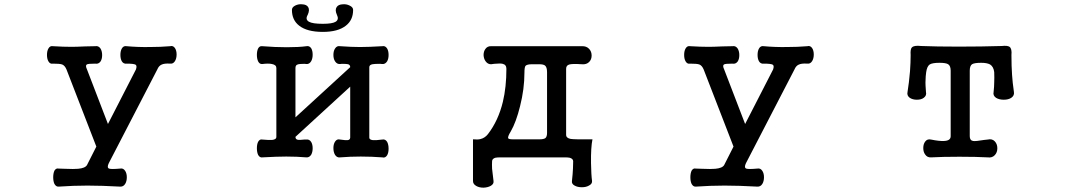

<svg xmlns="http://www.w3.org/2000/svg" viewBox="-20 -740 5040 904"><path d="M293 -413.1 433.6 -49.8 389.6 37.1Q380.9 51.8 347.7 54.7Q329.1 56.6 285.2 54.7L255.9 53.7Q244.1 50.8 236.3 63.5Q230.5 76.2 230.5 94.7Q230.5 113.3 236.3 126Q244.1 139.6 255.9 138.7Q325.2 133.8 391.6 133.8Q458 133.8 545.9 138.7Q560.5 139.6 569.3 126Q577.1 113.3 577.1 94.7Q577.1 76.2 569.3 64.5Q560.5 50.8 545.9 53.7Q502.9 57.6 493.2 53.7Q482.4 48.8 492.2 28.3L720.7 -413.1Q727.5 -429.7 740.2 -435.5Q753.9 -442.4 781.2 -440.4Q794.9 -438.5 803.7 -452.1Q811.5 -464.8 811.5 -483.4Q811.5 -502 803.7 -513.7Q794.9 -526.4 781.2 -522.5Q736.3 -518.6 684.6 -518.6Q629.9 -517.6 576.2 -522.5Q561.5 -525.4 553.7 -511.7Q546.9 -500 546.9 -481.4Q546.9 -462.9 553.7 -451.2Q561.5 -438.5 576.2 -440.4Q609.4 -440.4 618.2 -435.5Q626 -430.7 620.1 -413.1L488.3 -156.2L389.6 -413.1Q380.9 -431.6 388.7 -436.5Q394.5 -440.4 428.7 -440.4Q443.4 -437.5 453.1 -450.2Q460.9 -461.9 460.9 -480.5Q460.9 -499 453.1 -511.7Q443.4 -525.4 428.7 -522.5L380.9 -521.5Q338.9 -519.5 316.4 -519.5Q278.3 -519.5 229.5 -522.5Q215.8 -525.4 208 -511.7Q201.2 -500 201.2 -481.4Q201.2 -462.9 208 -451.2Q215.8 -437.5 229.5 -440.4Q261.7 -440.4 272.5 -436.5Q285.2 -431.6 293 -413.1Z M1281.2 -419.9Q1281.2 -434.6 1260.7 -438.5Q1244.1 -442.4 1214.8 -438.5Q1202.1 -437.5 1195.3 -451.2Q1189.5 -463.9 1189.5 -481.4Q1189.5 -500 1195.3 -511.7Q1202.1 -524.4 1214.8 -522.5Q1275.4 -517.6 1330.1 -517.6Q1387.7 -517.6 1422.9 -522.5Q1436.5 -525.4 1445.3 -512.7Q1452.1 -501 1452.1 -482.4Q1452.1 -464.8 1445.3 -452.1Q1436.5 -437.5 1422.9 -438.5L1414.1 -439.5Q1389.6 -439.5 1381.8 -436.5Q1371.1 -433.6 1371.1 -419.9V-187.5L1628.9 -423.8Q1628.9 -434.6 1619.1 -437.5Q1612.3 -439.5 1589.8 -439.5L1581.1 -438.5Q1566.4 -437.5 1557.6 -451.2Q1549.8 -462.9 1549.8 -481.4Q1549.8 -500 1557.6 -511.7Q1566.4 -525.4 1581.1 -522.5Q1634.8 -518.6 1674.8 -518.6Q1715.8 -518.6 1780.3 -522.5Q1793.9 -525.4 1802.7 -511.7Q1809.6 -500 1809.6 -481.4Q1809.6 -462.9 1802.7 -451.2Q1793.9 -437.5 1780.3 -438.5L1769.5 -439.5Q1742.2 -439.5 1733.4 -437.5Q1718.8 -434.6 1718.8 -423.8V-91.8Q1718.8 -82 1736.3 -80.1Q1750 -79.1 1780.3 -83Q1793.9 -85.9 1802.7 -72.3Q1809.6 -59.6 1809.6 -40Q1809.6 -20.5 1802.7 -8.8Q1793.9 4.9 1780.3 1Q1729.5 -2.9 1678.7 -2.9Q1627.9 -2.9 1581.1 1Q1566.4 2.9 1557.6 -10.7Q1549.8 -23.4 1549.8 -43Q1549.8 -61.5 1557.6 -73.2Q1566.4 -86.9 1581.1 -83Q1608.4 -79.1 1616.2 -80.1Q1627.9 -81.1 1628.9 -91.8V-332L1371.1 -95.7Q1371.1 -84 1381.8 -82Q1388.7 -80.1 1413.1 -83H1422.9Q1436.5 -85 1445.3 -71.3Q1452.1 -59.6 1452.1 -42Q1452.1 -24.4 1445.3 -11.7Q1436.5 2 1422.9 1Q1377.9 -2.9 1328.1 -2.9Q1285.2 -2.9 1214.8 1Q1203.1 2.9 1195.3 -10.7Q1189.5 -23.4 1189.5 -42Q1189.5 -60.5 1195.3 -72.3Q1203.1 -85.9 1214.8 -83Q1247.1 -80.1 1260.7 -81.1Q1281.2 -83 1281.2 -95.7ZM1428.7 -669.9Q1439.5 -693.4 1430.7 -707Q1422.9 -718.8 1403.3 -719.7Q1385.7 -721.7 1370.1 -713.9Q1354.5 -706.1 1354.5 -693.4Q1354.5 -645.5 1388.7 -619.1Q1425.8 -589.8 1500 -589.8Q1571.3 -589.8 1608.4 -619.1Q1642.6 -645.5 1642.6 -693.4Q1642.6 -706.1 1626 -713.9Q1610.4 -721.7 1592.8 -719.7Q1573.2 -718.8 1565.4 -707Q1555.7 -693.4 1566.4 -669.9Q1577.1 -648.4 1560.5 -637.7Q1544.9 -627.9 1500 -627.9Q1451.2 -627.9 1434.6 -637.7Q1416 -648.4 1428.7 -669.9Z M2293 -522.5Q2275.4 -523.4 2265.6 -509.8Q2256.8 -498 2256.8 -480.5Q2257.8 -462.9 2266.6 -451.2Q2276.4 -437.5 2292 -437.5L2306.6 -439.5Q2336.9 -442.4 2346.7 -439.5Q2364.3 -435.5 2364.3 -416Q2364.3 -330.1 2347.7 -260.7Q2326.2 -171.9 2277.3 -108.4Q2262.7 -89.8 2241.2 -85Q2228.5 -82 2210 -84H2207V112.3Q2207 127 2222.7 135.7Q2236.3 143.6 2256.8 143.6Q2277.3 142.6 2291 134.8Q2305.7 126 2303.7 112.3Q2298.8 74.2 2296.9 54.7Q2295.9 34.2 2296.9 19.5Q2296.9 7.8 2311.5 2.9Q2320.3 1 2334 1H2641.6Q2654.3 1 2663.1 2.9Q2678.7 7.8 2678.7 19.5Q2678.7 35.2 2677.7 54.7Q2676.8 77.1 2672.9 112.3Q2670.9 126 2685.5 133.8Q2699.2 141.6 2719.7 141.6Q2739.3 141.6 2752.9 133.8Q2768.6 126 2767.6 112.3Q2763.7 85 2762.7 28.3Q2761.7 -45.9 2769.5 -84Q2686.5 -83 2667 -85.9Q2645.5 -89.8 2645.5 -105.5V-416Q2645.5 -432.6 2661.1 -436.5Q2674.8 -440.4 2719.7 -437.5Q2741.2 -435.5 2753.9 -448.2Q2765.6 -460 2765.6 -478.5Q2765.6 -497.1 2753.9 -509.8Q2741.2 -523.4 2719.7 -522.5ZM2518.6 -437.5Q2538.1 -437.5 2545.9 -431.6Q2555.7 -423.8 2555.7 -400.4V-114.3Q2555.7 -96.7 2547.9 -89.8Q2540 -84 2519.5 -84H2398.4H2395.5Q2375 -84 2373 -88.9Q2369.1 -95.7 2384.8 -121.1Q2410.2 -165 2428.7 -240.2Q2449.2 -321.3 2449.2 -397.5Q2449.2 -422.9 2454.1 -429.7Q2460.9 -437.5 2485.4 -437.5Z M3293 -413.1 3433.6 -49.8 3389.6 37.1Q3380.9 51.8 3347.7 54.7Q3329.1 56.6 3285.2 54.7L3255.9 53.7Q3244.1 50.8 3236.3 63.5Q3230.5 76.2 3230.5 94.7Q3230.5 113.3 3236.3 126Q3244.1 139.6 3255.9 138.7Q3325.2 133.8 3391.6 133.8Q3458 133.8 3545.9 138.7Q3560.5 139.6 3569.3 126Q3577.1 113.3 3577.1 94.7Q3577.1 76.2 3569.3 64.5Q3560.5 50.8 3545.9 53.7Q3502.9 57.6 3493.2 53.7Q3482.4 48.8 3492.2 28.3L3720.7 -413.1Q3727.5 -429.7 3740.2 -435.5Q3753.9 -442.4 3781.2 -440.4Q3794.9 -438.5 3803.7 -452.1Q3811.5 -464.8 3811.5 -483.4Q3811.5 -502 3803.7 -513.7Q3794.9 -526.4 3781.2 -522.5Q3736.3 -518.6 3684.6 -518.6Q3629.9 -517.6 3576.2 -522.5Q3561.5 -525.4 3553.7 -511.7Q3546.9 -500 3546.9 -481.4Q3546.9 -462.9 3553.7 -451.2Q3561.5 -438.5 3576.2 -440.4Q3609.4 -440.4 3618.2 -435.5Q3626 -430.7 3620.1 -413.1L3488.3 -156.2L3389.6 -413.1Q3380.9 -431.6 3388.7 -436.5Q3394.5 -440.4 3428.7 -440.4Q3443.4 -437.5 3453.1 -450.2Q3460.9 -461.9 3460.9 -480.5Q3460.9 -499 3453.1 -511.7Q3443.4 -525.4 3428.7 -522.5L3380.9 -521.5Q3338.9 -519.5 3316.4 -519.5Q3278.3 -519.5 3229.5 -522.5Q3215.8 -525.4 3208 -511.7Q3201.2 -500 3201.2 -481.4Q3201.2 -462.9 3208 -451.2Q3215.8 -437.5 3229.5 -440.4Q3261.7 -440.4 3272.5 -436.5Q3285.2 -431.6 3293 -413.1Z M4456.1 -407.2V-98.6Q4456.1 -77.1 4423.8 -76.2Q4401.4 -75.2 4363.3 -83Q4345.7 -86.9 4335.9 -73.2Q4327.1 -61.5 4327.1 -43Q4327.1 -24.4 4335.9 -12.7Q4345.7 2 4363.3 1Q4418 -2 4497.1 -2Q4577.1 -2 4630.9 1Q4651.4 3.9 4664.1 -9.8Q4675.8 -22.5 4675.8 -42Q4675.8 -61.5 4664.1 -74.2Q4651.4 -87.9 4630.9 -83L4613.3 -81.1Q4573.2 -74.2 4561.5 -76.2Q4545.9 -79.1 4545.9 -98.6V-407.2Q4545.9 -429.7 4556.6 -437.5Q4567.4 -444.3 4599.6 -444.3Q4627 -444.3 4641.6 -436.5Q4658.2 -425.8 4661.1 -400.4Q4662.1 -373 4661.1 -352.5Q4661.1 -333 4658.2 -306.6Q4654.3 -290 4669.9 -279.3Q4684.6 -270.5 4706.1 -270.5Q4727.5 -270.5 4741.2 -279.3Q4756.8 -290 4753.9 -306.6Q4747.1 -354.5 4745.1 -387.7Q4742.2 -428.7 4742.2 -480.5Q4745.1 -510.7 4733.4 -519.5Q4723.6 -526.4 4696.3 -523.4Q4602.5 -520.5 4494.1 -520.5Q4386.7 -520.5 4317.4 -523.4Q4283.2 -527.3 4273.4 -516.6Q4265.6 -508.8 4267.6 -480.5Q4267.6 -446.3 4264.6 -404.3Q4259.8 -348.6 4252.9 -306.6Q4249 -290 4263.7 -279.3Q4277.3 -270.5 4296.9 -270.5Q4317.4 -270.5 4329.1 -279.3Q4343.8 -290 4339.8 -306.6L4337.9 -335Q4336.9 -352.5 4337.9 -363.3Q4337.9 -379.9 4340.8 -400.4Q4344.7 -427.7 4357.4 -436.5Q4370.1 -444.3 4403.3 -444.3Q4433.6 -444.3 4444.3 -437.5Q4456.1 -429.7 4456.1 -407.2Z"/></svg>

Font: GungsuhChe
Style: Regular
Weight: 400
Monospace: yes
Version: Version 2.21